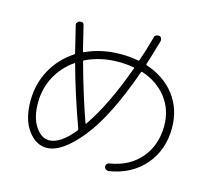

<svg xmlns="http://www.w3.org/2000/svg" viewBox="-116 -940 1231 1114"><g transform="rotate(15 500.0 -382.5)"><path d="M272.5 -519.5Q204.1 -471.7 166 -400.4Q127.9 -329.1 127.9 -242.2Q127.9 -153.3 163.6 -101.1Q199.2 -48.8 245.1 -48.8Q312.5 -48.8 392.6 -148.4Q394.5 -150.4 392.6 -155.3V-157.2Q323.2 -348.6 277.3 -517.6Q275.4 -522.5 272.5 -519.5ZM519.5 -592.8Q410.2 -592.8 321.3 -548.8Q316.4 -546.9 318.4 -542Q369.1 -356.4 424.8 -199.2Q427.7 -194.3 429.7 -198.2Q529.3 -342.8 614.3 -580.1Q616.2 -585 610.4 -585Q564.5 -592.8 519.5 -592.8ZM242.2 -2.9Q177.7 -2.9 130.4 -67.4Q83 -131.8 83 -242.2Q83 -344.7 129.4 -429.7Q175.8 -514.6 258.8 -568.4Q262.7 -572.3 261.7 -575.2Q243.2 -648.4 222.7 -735.4Q220.7 -744.1 226.6 -751.5Q232.4 -758.8 241.2 -760.7Q263.7 -765.6 267.6 -743.2Q290 -647.5 302.7 -597.7Q304.7 -592.8 308.6 -594.7Q404.3 -639.6 519.5 -639.6Q578.1 -639.6 626 -629.9Q630.9 -627.9 632.8 -633.8Q654.3 -695.3 678.7 -784.2Q680.7 -793 689.9 -797.4Q699.2 -801.8 708 -799.8Q716.8 -797.9 720.7 -789.6Q724.6 -781.2 722.7 -772.5Q694.3 -672.9 677.7 -623Q675.8 -618.2 680.7 -616.2Q791 -580.1 854 -497.6Q917 -415 917 -302.7Q917 -168.9 837.9 -77.6Q758.8 13.7 626 34.2Q617.2 35.2 609.4 29.8Q601.6 24.4 599.6 14.6Q598.6 5.9 604 -1Q609.4 -7.8 618.2 -9.8Q734.4 -27.3 802.2 -106.4Q870.1 -185.5 870.1 -302.7Q870.1 -398.4 815.4 -469.7Q760.7 -541 665 -572.3Q661.1 -573.2 659.2 -568.4Q558.6 -282.2 446.3 -142.6Q334 -2.9 242.2 -2.9Z"/></g></svg>

Font: Rounded-L Mgen+ 1mn light
Style: Regular
Weight: 200
Designer: [Source Han Sans]
Ryoko NISHIZUKA  (kana & ideographs); Paul D. Hunt (Latin, Greek & Cyrillic); Wenlong ZHANG  (bopomofo
Version: Version 1.059.20150602